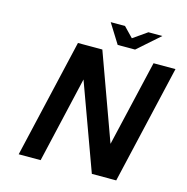

<svg xmlns="http://www.w3.org/2000/svg" viewBox="-126 -1020 1112 1141"><g transform="rotate(15 429.5 -450.0)"><path d="M90 0 259 -730H409L601 -201L724 -730H859L690 0H540L347 -529L225 0ZM597 -780H490L415 -900H503L561 -840L647 -900H733Z"/></g></svg>

Font: Miedinger
Style: Bold-Italic
Weight: 700
Italic angle: -13°
Version: Version 001.000